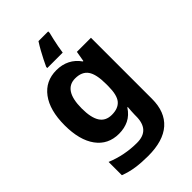

<svg xmlns="http://www.w3.org/2000/svg" viewBox="-291 -871 1216 1216"><g transform="rotate(-45 316.5 -263.0)"><path d="M255 -556Q305 -556 345 -536Q385 -516 413 -476H417L429 -546H555V1Q555 118 486 179Q417 240 282 240Q224 240 174.5 233Q125 226 78 208V89Q179 131 291 131Q349 131 377.5 100Q406 69 406 7V-4Q406 -21 407.5 -39Q409 -57 410 -71H406Q378 -28 339 -9Q300 10 251 10Q154 10 99.5 -64.5Q45 -139 45 -272Q45 -406 101 -481Q157 -556 255 -556ZM302 -435Q250 -435 223.5 -394Q197 -353 197 -270Q197 -188 223 -147.5Q249 -107 304 -107Q361 -107 388.5 -139.5Q416 -172 416 -253V-271Q416 -359 389 -397Q362 -435 302 -435ZM392 -753Q387 -734 381 -707.5Q375 -681 370 -654.5Q365 -628 362 -606H224V-616Q234 -638 246.5 -662.5Q259 -687 273.5 -713.5Q288 -740 305 -766H392Z"/></g></svg>

Font: Noto Sans Ol Chiki
Style: Regular
Weight: 400
Designer: Monotype Design Team, Lewis McGuffie
Foundry: Monotype Imaging Inc.
Version: Version 2.003